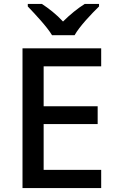

<svg xmlns="http://www.w3.org/2000/svg" viewBox="-20 -961 597 981"><path d="M246 -781H361C386 -826 448 -891 486 -928V-941H413C378 -919 338 -887 302 -851C269 -887 229 -918 194 -941H122V-928C158 -890 219 -826 246 -781ZM497 0V-93H203V-327H479V-418H203V-622H497V-714H95V0Z"/></svg>

Font: Noto Sans Bassa Vah Medium
Style: Regular
Weight: 500
Designer: Monotype Design Team
Foundry: Monotype Imaging Inc.
Version: Version 2.002